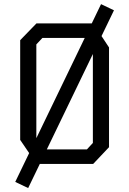

<svg xmlns="http://www.w3.org/2000/svg" viewBox="-20 -812 640 951"><path d="M160.5 -696H441.5L520 -577V-83L441.5 0H161L80 -119V-613ZM160 -129.5 198.5 -72H410.5L440 -104V-566.5L402 -624H190L160 -592ZM480.5 -791.5 544.5 -761 119.5 119.5 55.5 89Z"/></svg>

Font: Kode Mono
Style: Regular
Weight: 400
Monospace: yes
Designer: Isa Ozler
Foundry: Kadena LLC
Version: Version 1.000;gftools[0.9.28]